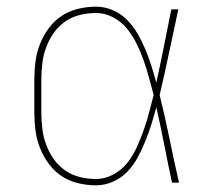

<svg xmlns="http://www.w3.org/2000/svg" viewBox="-20 -548 640 576"><path d="M268 8Q241 8 214 1.5Q187 -5 164.5 -20Q142 -35 126 -57Q110 -79 100 -104Q90 -129 86.5 -156Q83 -183 83 -210V-310Q83 -337 86.5 -364Q90 -391 100 -416Q110 -441 126 -463Q142 -485 164.5 -500Q187 -515 214 -521.5Q241 -528 268 -528Q294 -528 318.5 -517.5Q343 -507 361.5 -488Q380 -469 393 -446.5Q406 -424 416 -400Q426 -376 434 -351Q442 -326 449 -300Q461 -355 472 -410Q483 -465 494 -520H515Q501 -456 487.5 -391.5Q474 -327 459 -263Q475 -198 488.5 -132Q502 -66 517 0H496Q484 -56 473 -112.5Q462 -169 449 -226Q442 -200 434 -174.5Q426 -149 416 -124.5Q406 -100 393.5 -76.5Q381 -53 362.5 -33.5Q344 -14 319 -3Q294 8 268 8ZM268 -11Q295 -11 320 -24.5Q345 -38 362 -59.5Q379 -81 390.5 -106.5Q402 -132 411 -157.5Q420 -183 427 -209.5Q434 -236 441 -263Q434 -289 427 -315Q420 -341 411 -366.5Q402 -392 390 -416.5Q378 -441 361 -462Q344 -483 319.5 -496Q295 -509 268 -509Q243 -509 219 -503Q195 -497 175 -483Q155 -469 141 -449Q127 -429 118.5 -406Q110 -383 107 -358.5Q104 -334 104 -310V-210Q104 -186 107 -161.5Q110 -137 118.5 -114Q127 -91 141 -71Q155 -51 175 -37Q195 -23 219 -17Q243 -11 268 -11Z"/></svg>

Font: Iosevka Thin Extended
Style: Regular
Weight: 100
Width: 7
Monospace: yes
Designer: Belleve Invis
Foundry: Belleve Invis
Version: Version 32.5.0; ttfautohint (v1.8.4)